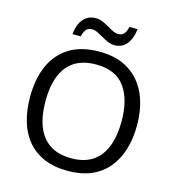

<svg xmlns="http://www.w3.org/2000/svg" viewBox="-131 -1023 1042 1143"><g transform="rotate(15 390.5 -451.5)"><path d="M720 -358Q720 -275 699 -207.5Q678 -140 636.5 -91Q595 -42 533.5 -16Q472 10 391 10Q307 10 245 -16.5Q183 -43 142 -91.5Q101 -140 81 -208Q61 -276 61 -359Q61 -469 97 -551Q133 -633 206.5 -679Q280 -725 392 -725Q499 -725 572 -679.5Q645 -634 682.5 -551.5Q720 -469 720 -358ZM156 -358Q156 -268 181 -203Q206 -138 258.5 -103Q311 -68 391 -68Q472 -68 523.5 -103Q575 -138 600 -203Q625 -268 625 -358Q625 -493 569 -569.5Q513 -646 392 -646Q311 -646 258.5 -611.5Q206 -577 181 -512.5Q156 -448 156 -358ZM208 -784Q211 -814 219.5 -837.5Q228 -861 242 -877.5Q256 -894 275 -903Q294 -912 318 -912Q340 -912 360.5 -903.5Q381 -895 400 -883.5Q419 -872 436.5 -863.5Q454 -855 470 -855Q493 -855 505.5 -869.5Q518 -884 525 -913H575Q569 -855 541 -820Q513 -785 466 -785Q445 -785 425 -793.5Q405 -802 385.5 -813.5Q366 -825 348.5 -833.5Q331 -842 314 -842Q290 -842 278 -827.5Q266 -813 259 -784Z"/></g></svg>

Font: Noto Sans Armenian
Style: Regular
Weight: 400
Designer: Monotype Design Team
Foundry: Monotype Imaging Inc.
Version: Version 2.007